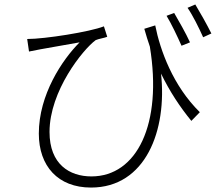

<svg xmlns="http://www.w3.org/2000/svg" viewBox="-20 -790 996 861"><path d="M832 -600.1C813.9 -640.3 780.2 -698.9 761 -731.9L726.9 -719.1C747.9 -685 775.9 -625.7 794 -584.9ZM627.1 -660.9C635.3 -632.8 643.1 -605.8 652 -581C709.2 -233 593.8 1.1 389.9 1.1C291.9 1.1 202.1 -53.3 202.1 -198.2C202.1 -382.1 351.9 -568.2 409.1 -610.1C422.9 -616.1 448.9 -620 460.9 -625L446 -671.9C383.2 -647 180.8 -615.1 101.9 -615.1L110.1 -558.9C129.3 -562.9 146 -566.1 160.9 -568.9C201 -576 283 -590.2 337 -600.1C258.9 -522 154.1 -365.1 154.1 -191.1C154.1 -45.1 240.1 51.1 388.1 51.1C633.2 51.1 730.1 -206 702.1 -459.9C742.2 -377.8 786.9 -310.7 838.1 -247.9L876.1 -286.9C756 -404.8 698.2 -564.3 676.1 -676.1ZM821 -755C844.1 -721.9 871.8 -665.8 891 -622.9L927.9 -639.9C908 -680 875.7 -736.9 855.8 -769.9Z"/></svg>

Font: Karasuma Gothic
Style: Light
Weight: 300
Designer: Rasmus Andersson / Ryoko Nishizuka
Foundry: rsms
Version: Version 1.00